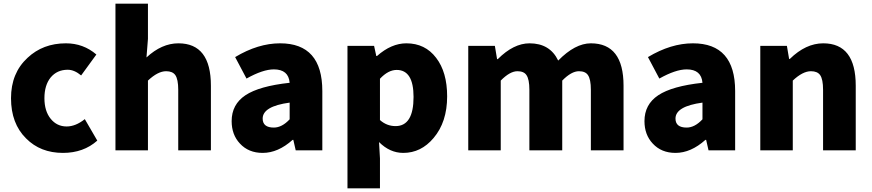

<svg xmlns="http://www.w3.org/2000/svg" viewBox="-20 -819 4748 1046"><path d="M122 -65Q40 -146 40 -284Q40 -421 130 -504Q214 -583 339 -583Q434 -583 505 -522L422 -408Q385 -439 349 -439Q291 -439 256 -397Q222 -355 222 -284Q222 -214 256 -172Q290 -130 343 -130Q392 -130 442 -170L510 -53Q435 14 323 14Q200 14 122 -65Z M609 -799H786V-607L778 -506Q861 -583 952 -583Q1129 -583 1129 -352V0H951V-330Q951 -387 935 -410Q920 -431 885 -431Q840 -431 786 -380V0H609Z M1287 -37Q1242 -85 1242 -159Q1242 -250 1317 -300Q1392 -350 1558 -368Q1552 -441 1472 -441Q1412 -441 1323 -391L1261 -508Q1386 -583 1506 -583Q1736 -583 1736 -323V0H1591L1578 -57H1574Q1495 14 1411 14Q1334 14 1287 -37ZM1558 -169V-260Q1411 -240 1411 -173Q1411 -124 1472 -124Q1516 -124 1558 -169Z M1873 -569H2018L2030 -514H2034Q2112 -583 2194 -583Q2296 -583 2356 -504Q2416 -426 2416 -294Q2416 -154 2342 -67Q2274 14 2177 14Q2104 14 2045 -45L2050 44V207H1873ZM2233 -291Q2233 -438 2141 -438Q2095 -438 2050 -390V-165Q2087 -132 2135 -132Q2233 -132 2233 -291Z M2531 -569H2676L2688 -497H2692Q2778 -583 2865 -583Q2976 -583 3021 -489Q3113 -583 3199 -583Q3377 -583 3377 -352V0H3199V-330Q3199 -387 3183 -410Q3169 -431 3134 -431Q3093 -431 3043 -380V0H2864V-330Q2864 -387 2848 -410Q2834 -431 2799 -431Q2758 -431 2708 -380V0H2531Z M3536 -37Q3491 -85 3491 -159Q3491 -250 3566 -300Q3641 -350 3807 -368Q3801 -441 3721 -441Q3661 -441 3572 -391L3510 -508Q3635 -583 3755 -583Q3985 -583 3985 -323V0H3840L3827 -57H3823Q3744 14 3660 14Q3583 14 3536 -37ZM3807 -169V-260Q3660 -240 3660 -173Q3660 -124 3721 -124Q3765 -124 3807 -169Z M4122 -569H4267L4279 -498H4283Q4370 -583 4465 -583Q4642 -583 4642 -352V0H4464V-330Q4464 -387 4448 -410Q4433 -431 4398 -431Q4353 -431 4299 -380V0H4122Z"/></svg>

Font: KaiGen Gothic KR Heavy
Style: Heavy
Weight: 900
Designer: Ryoko NISHIZUKA  (kana & ideographs); Paul D. Hunt (Latin, Greek & Cyrillic); Wenlong ZHANG  (bopomofo); Sandoll Communi
Foundry: Adobe Systems Incorporated
Version: Version 1.002 March 28, 2018